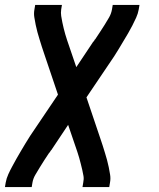

<svg xmlns="http://www.w3.org/2000/svg" viewBox="-21 -550 641 775"><path d="M-1 205 2 187Q5 170 12.5 153.5Q20 137 28.5 121.5Q37 106 45.5 90.5Q54 75 63.5 59.5Q73 44 82 28.5Q91 13 101 -2L213 -168L157 -334Q152 -348 147.5 -362.5Q143 -377 138.5 -391.5Q134 -406 130 -420.5Q126 -435 123 -450Q120 -465 117.5 -480.5Q115 -496 118 -512L121 -530H229L226 -512Q224 -498 226 -485.5Q228 -473 230.5 -460.5Q233 -448 236 -436Q239 -424 242.5 -411.5Q246 -399 250 -387.5Q254 -376 258 -364L287 -279L351 -375Q352 -377 353.5 -379Q355 -381 357 -383Q359 -385 360 -387Q361 -389 362 -391H363Q373 -406 382.5 -420.5Q392 -435 401.5 -450Q411 -465 419.5 -480Q428 -495 431 -512L434 -530H542L539 -512Q536 -495 528.5 -478.5Q521 -462 513 -446.5Q505 -431 496 -415.5Q487 -400 477.5 -384.5Q468 -369 459 -353.5Q450 -338 440 -323L328 -157L384 9Q389 23 393.5 37.5Q398 52 402.5 66.5Q407 81 411 95.5Q415 110 418 125Q421 140 423.5 155.5Q426 171 423 187L420 205H312L315 187Q318 173 316 160.5Q314 148 311 135.5Q308 123 305 111Q302 99 298.5 86.5Q295 74 291 62.5Q287 51 283 39L254 -46L190 50Q189 52 187.5 54Q186 56 184 58Q183 60 181.5 62Q180 64 179 66H178Q168 81 158.5 95.5Q149 110 140 125Q131 140 122 155Q113 170 110 187L107 205Z"/></svg>

Font: Iosevka Slab Semibold Extended
Style: Italic
Weight: 600
Width: 7
Italic angle: -9°
Monospace: yes
Designer: Belleve Invis
Foundry: Belleve Invis
Version: Version 11.1.0; ttfautohint (v1.8.3)